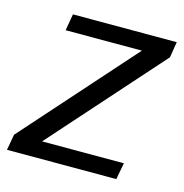

<svg xmlns="http://www.w3.org/2000/svg" viewBox="-102 -593 641 670"><g transform="rotate(15 218.5 -258.0)"><path d="M376 0H-19L-8.8 -57.1L346.2 -456.1H70.8L81.1 -516.1H456.1L446.8 -459L91.8 -60.1H387.2Z"/></g></svg>

Font: Creato Display
Style: Italic
Weight: 400
Italic angle: -10°
Version: Version 1.000